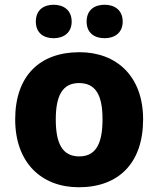

<svg xmlns="http://www.w3.org/2000/svg" viewBox="-20 -779 667 809"><path d="M131 -688C131 -640 164 -618 206 -618C247 -618 282 -640 282 -688C282 -737 247 -759 206 -759C164 -759 131 -737 131 -688ZM345 -688C345 -640 378 -618 421 -618C462 -618 497 -640 497 -688C497 -737 462 -759 421 -759C378 -759 345 -737 345 -688ZM583 -276C583 -458 471 -559 315 -559C146 -559 44 -458 44 -276C44 -92 156 10 312 10C480 10 583 -92 583 -276ZM215 -276C215 -377 244 -429 313 -429C384 -429 412 -377 412 -276C412 -174 384 -120 314 -120C243 -120 215 -174 215 -276Z"/></svg>

Font: Noto Sans Arabic ExtBd
Style: Regular
Weight: 800
Designer: Monotype Design Team, Nadine Chahine, Nizar Qandah and Khaled Hosny
Foundry: Monotype Imaging Inc.
Version: Version 2.012